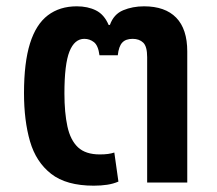

<svg xmlns="http://www.w3.org/2000/svg" viewBox="-20 -578 687 608"><path d="M277 10Q190 10 142 -27.5Q94 -65 75 -130.5Q56 -196 56 -283Q56 -380 75 -440.5Q94 -501 131.5 -529.5Q169 -558 223 -558Q258 -558 284 -545Q310 -532 324 -499H328Q340 -533 370 -545.5Q400 -558 436 -558Q503 -558 538 -522Q573 -486 573 -415V0H446V-397Q446 -431 433.5 -443Q421 -455 400 -455Q378 -455 367 -443Q356 -431 353 -403H295Q291 -434 277.5 -444.5Q264 -455 247 -455Q216 -455 200 -415Q184 -375 184 -282Q184 -221 193.5 -177.5Q203 -134 227 -111.5Q251 -89 296 -89Q311 -89 322 -90.5Q333 -92 342 -95L355 -3Q339 4 319.5 7Q300 10 277 10Z"/></svg>

Font: Noto Sans Thai SemiBold
Style: Regular
Weight: 600
Version: Version 2.001